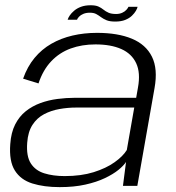

<svg xmlns="http://www.w3.org/2000/svg" viewBox="-20 -724 684 748"><path d="M212.5 5Q268.5 5 312.2 -4.8Q356 -14.5 388.5 -30Q421 -45.5 441.5 -62.2Q462 -79 471 -93L459 0H515L582 -380.5Q595.5 -455.5 572 -503Q548.5 -550.5 493.8 -573.2Q439 -596 358 -596Q307.5 -596 262.5 -585.5Q217.5 -575 180 -553.5Q142.5 -532 114.5 -498.2Q86.5 -464.5 70 -417.5L130 -399Q147.5 -451.5 179.5 -485.2Q211.5 -519 255.2 -535Q299 -551 352 -551Q412 -551 452.5 -533Q493 -515 510.5 -477.8Q528 -440.5 517.5 -383L510.5 -343H271.5Q238.5 -343 203.8 -338.5Q169 -334 137.5 -322.5Q106 -311 80.5 -290.8Q55 -270.5 39 -239Q23 -207.5 20 -162.5Q15 -96 37.8 -59.8Q60.5 -23.5 106 -9.2Q151.5 5 212.5 5ZM232 -38Q187 -38 152.5 -48.8Q118 -59.5 100 -87.5Q82 -115.5 86 -168Q89 -210.5 106.5 -237.5Q124 -264.5 151.5 -279Q179 -293.5 211.5 -299.2Q244 -305 276.5 -305H503L474 -139.5Q459 -115 426.2 -91.8Q393.5 -68.5 344.8 -53.2Q296 -38 232 -38ZM429 -640Q452 -640 468 -646.5Q484 -653 494 -662.8Q504 -672.5 509.5 -682Q515 -691.5 516 -697.5H480.5Q478.5 -692.5 472.5 -685.8Q466.5 -679 456 -674.2Q445.5 -669.5 432.5 -669.5Q414 -669.5 402.8 -674.5Q391.5 -679.5 383 -686.5Q374.5 -693.5 363.5 -698.5Q352.5 -703.5 333 -703.5Q311.5 -703.5 295.5 -697.5Q279.5 -691.5 268.8 -682.2Q258 -673 251.8 -663.8Q245.5 -654.5 243.5 -647H280Q281.5 -652 287.8 -658.8Q294 -665.5 304.8 -670Q315.5 -674.5 330 -674.5Q345.5 -674.5 355 -669.2Q364.5 -664 373.5 -657.2Q382.5 -650.5 395 -645.2Q407.5 -640 429 -640Z"/></svg>

Font: Anybody SemiExpanded Light
Style: Italic
Weight: 300
Width: 6
Italic angle: -10°
Version: Version 1.113;gftools[0.9.25]